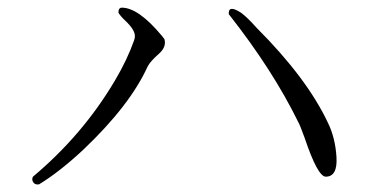

<svg xmlns="http://www.w3.org/2000/svg" viewBox="-20 -603 960 501"><path d="M577 -566Q575 -591 607 -571Q609 -570 610 -569Q625 -558 650 -530Q781 -399 836 -282Q855 -243 858 -193Q861 -142 830 -142Q809 -142 775 -243Q763 -276 759 -283Q692 -420 577 -566ZM409 -501Q415 -481 395 -463Q372 -443 365 -429Q319 -328 198 -213Q136 -155 82 -122Q69 -120 65 -131Q63 -136 66 -142Q196 -251 280 -393Q312 -447 330 -498Q332 -504 332 -509Q332 -525 308 -548Q294 -561 289 -570Q289 -583 298 -583Q341 -583 402 -510Q406 -505 409 -501Z"/></svg>

Font: cwTeXFangSong
Style: Medium
Weight: 500
Version: Version 1.17